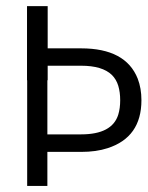

<svg xmlns="http://www.w3.org/2000/svg" viewBox="-20 -611 485 631"><path d="M444.8 -281.7Q444.8 -159.7 333.5 -124Q296.4 -111.8 246.6 -111.8H135.7V0H69.3V-347.2H68.8V-590.8H136.7V-452.1H246.6Q393.1 -452.1 432.6 -352.5Q444.8 -320.8 444.8 -281.7ZM368.7 -234.4Q375 -254.9 375 -281.5Q375 -308.1 368.7 -329.1Q362.3 -350.1 347.7 -364.7Q316.4 -395 246.6 -395H136.7V-347.2H135.7V-169.4H246.6Q348.6 -169.4 368.7 -234.4Z"/></svg>

Font: Meera
Style: Regular
Weight: 400
Designer: Hussain KH and Suresh P for Swathanthra Malayalam Computing (SMC)
Version: 7.0.0+20160512